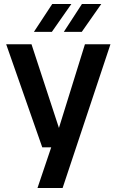

<svg xmlns="http://www.w3.org/2000/svg" viewBox="-20 -743 585 963"><path d="M168 200 247 -34 264 -64 406 -521H534L294 200ZM192 -4 11 -521H138L279 -91H314L306 -4ZM242 -723H338L240 -583H150ZM391 -723H488L390 -583H300Z"/></svg>

Font: TikTok Sans 24pt SemiBold
Style: Regular
Weight: 600
Version: Version 4.000